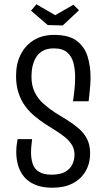

<svg xmlns="http://www.w3.org/2000/svg" viewBox="-20 -867 492 897"><path d="M225 10Q178 10 145.5 -3.5Q113 -17 93.5 -40Q74 -63 65 -93Q56 -123 56 -156Q56 -171 57.5 -186Q59 -201 62 -217H130Q128 -201 126.5 -185Q125 -169 125 -155Q125 -126 132.5 -102.5Q140 -79 161 -65Q182 -51 221 -51Q261 -51 284 -64Q307 -77 317.5 -98Q328 -119 328 -144Q328 -170 316.5 -189Q305 -208 286 -224Q267 -240 243 -255Q219 -270 194 -286Q168 -303 143.5 -323Q119 -343 99 -369.5Q79 -396 67 -431.5Q55 -467 55 -513Q55 -569 76.5 -612Q98 -655 138 -679.5Q178 -704 233 -704Q303 -704 339.5 -675.5Q376 -647 389.5 -602Q403 -557 403 -507Q403 -487 401.5 -467.5Q400 -448 398 -429.5Q396 -411 394 -394H321Q325 -420 328 -449Q331 -478 331 -507Q331 -543 323 -573.5Q315 -604 293.5 -622.5Q272 -641 231 -641Q202 -641 182 -630.5Q162 -620 150 -601.5Q138 -583 132.5 -559.5Q127 -536 127 -510Q127 -467 142 -436.5Q157 -406 182 -383.5Q207 -361 236 -342Q265 -324 294 -306Q323 -288 347.5 -267Q372 -246 386.5 -218Q401 -190 401 -151Q401 -103 379.5 -66.5Q358 -30 319 -10Q280 10 225 10ZM273 -748 203 -750 125 -817 150 -847 238 -796 323 -845 349 -819Z"/></svg>

Font: Truculenta
Style: Regular
Weight: 400
Designer: Ivan Castro, Eva Sanz & Omnibus-Type Team
Foundry: Omnibus-Type
Version: Version 1.002